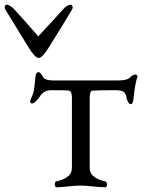

<svg xmlns="http://www.w3.org/2000/svg" viewBox="-110 -786 619 809"><path d="M56 -638Q78 -661 112.5 -699Q147 -737 157 -748Q169 -762 185 -766Q192 -768 195 -760.5Q198 -753 193 -745Q165 -697 98 -590Q69 -542 53 -542Q37 -542 8 -590Q-68 -713 -87 -745Q-92 -753 -89 -760.5Q-86 -768 -79 -766Q-66 -763 -51 -748Q7 -684 47 -638Q49 -636 50 -634Q51 -632 55 -637ZM377 -406Q303 -406 279 -404Q268 -403 268 -374V-81Q268 -58 281 -46Q301 -28 333 -22Q338 -21 340 -14.5Q342 -8 340 -2.5Q338 3 333 3Q314 3 281.5 -0.5Q249 -4 228 -4Q208 -4 177 -0.5Q146 3 128 3Q124 3 122 -2.5Q120 -8 121.5 -14.5Q123 -21 128 -22Q160 -28 180 -46Q193 -58 193 -81V-374Q193 -402 181 -404Q169 -406 107 -406Q73 -406 57 -378Q53 -371 42.5 -360.5Q32 -350 25 -350Q11 -350 23 -376Q29 -388 32 -402Q35 -416 37 -439Q39 -462 40 -467Q42 -482 53 -482Q60 -482 72 -461Q79 -447 116 -447H387Q427 -447 438 -460Q450 -472 462 -472Q465 -472 468 -468Q471 -464 469 -460Q460 -442 452 -366Q451 -361 450 -357Q449 -353 446.5 -350Q444 -347 440 -347Q431 -348 424 -370Q424 -371 423 -376Q422 -381 421.5 -383Q421 -385 419 -389Q417 -393 415.5 -394.5Q414 -396 410.5 -399Q407 -402 402.5 -403Q398 -404 391.5 -405Q385 -406 377 -406Z"/></svg>

Font: EB Garamond 12 All SC
Style: AllSC
Weight: 400
Version: Version 0.016 ; ttfautohint (v0.97) -l 8 -r 50 -G 200 -x 0 -